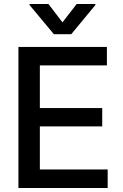

<svg xmlns="http://www.w3.org/2000/svg" viewBox="-20 -942 615 962"><path d="M72.3 -707H515.6V-614.3H179.7V-400.4H492.2V-308.6H179.7V-92.8H519.5V0H72.3ZM293 -830.1 364.3 -921.9H458V-917L336.9 -770.5H250L127.9 -917V-921.9H222.7Z"/></svg>

Font: Pretendard Medium
Style: Regular
Weight: 500
Designer: Base glyphs from Inter by Rasmus Andersson; Hangeul glyphs from Noto Sans CJK(Source Han Sans) by Jang Soo-young and Kan
Foundry: Kil Hyung-jin
Version: Version 1.309